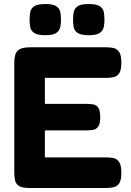

<svg xmlns="http://www.w3.org/2000/svg" viewBox="-20 -925 650 954"><path d="M126 9Q89 9 73.5 -1.5Q58 -12 54.5 -30Q51 -48 51 -67V-614Q51 -657 68 -673.5Q85 -690 129 -690H507Q527 -690 544 -686.5Q561 -683 572 -667Q583 -651 583 -613Q583 -576 572 -560.5Q561 -545 543.5 -541.5Q526 -538 506 -538H203V-409H409Q429 -409 444.5 -406Q460 -403 469 -389Q478 -375 478 -342Q478 -311 468.5 -297Q459 -283 443.5 -280Q428 -277 407 -277H203V-143H507Q527 -143 544 -139.5Q561 -136 572 -120Q583 -104 583 -66Q583 -29 572 -13.5Q561 2 543.5 5.5Q526 9 506 9ZM421 -750Q382 -750 365.5 -761.5Q349 -773 346 -791Q343 -809 343 -829Q343 -848 346.5 -865.5Q350 -883 366 -894Q382 -905 421 -905Q460 -905 476.5 -893.5Q493 -882 496 -864Q499 -846 499 -827Q499 -808 495.5 -790.5Q492 -773 476 -761.5Q460 -750 421 -750ZM205 -750Q166 -750 149.5 -761.5Q133 -773 130 -791Q127 -809 127 -829Q127 -848 130.5 -865.5Q134 -883 150 -894Q166 -905 206 -905Q244 -905 260.5 -893.5Q277 -882 280 -864Q283 -846 283 -827Q283 -808 279.5 -790.5Q276 -773 260 -761.5Q244 -750 205 -750Z"/></svg>

Font: Fredoka SemiBold
Style: Regular
Weight: 600
Designer: Ben Nathan
Foundry: Milena B. Brandão, Ben Nathan
Version: Version 2.001